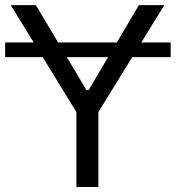

<svg xmlns="http://www.w3.org/2000/svg" viewBox="-41 -748 702 768"><path d="M641.6 -578.1V-519.5H-20.5V-578.1ZM2 -727.5H102.5L304.7 -387.7H313.5L514.6 -727.5H616.2L352.5 -299.8V0H264.6V-299.8Z"/></svg>

Font: Inter Tight
Style: Regular
Weight: 400
Designer: Rasmus Andersson
Foundry: rsms
Version: Version 3.002